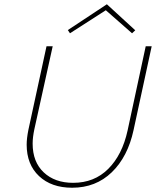

<svg xmlns="http://www.w3.org/2000/svg" viewBox="-20 -875 733 900"><path d="M105 -197Q105 -226 113 -266L198 -658H227L141 -269Q133 -231 133 -202Q133 -116 185 -67Q237 -18 323 -18Q422 -18 487.5 -83.5Q553 -149 578 -263L663 -658H691L606 -265Q579 -140 504 -67.5Q429 5 318 5Q221 5 163 -49.5Q105 -104 105 -197ZM599 -719 476 -827 308 -719 298 -734 481 -855 614 -733Z"/></svg>

Font: Ysabeau Extralight
Style: Italic
Weight: 200
Italic angle: -12°
Designer: Christian Thalmann (Catharsis Fonts)
Version: Version 0.003